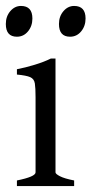

<svg xmlns="http://www.w3.org/2000/svg" viewBox="-26 -629 310 649"><path d="M31.2 0V-19Q94.2 -31.7 94.2 -46.4V-300.8Q94.2 -331.5 91.8 -346.9Q89.4 -362.3 76.2 -368.2Q63 -374 31.2 -377V-395Q59.6 -400.4 91.6 -410.2Q123.5 -419.9 146 -431.2H161.6V-46.4Q161.6 -41 176.8 -33.2Q191.9 -25.4 224.6 -19V0ZM83.5 -566.4Q83.5 -541 68.6 -522.9Q53.7 -504.9 31.2 -504.9Q-6.3 -504.9 -6.3 -547.9Q-6.3 -573.7 8.8 -591.3Q23.9 -608.9 44.9 -608.9Q83.5 -608.9 83.5 -566.4ZM263.2 -566.4Q263.2 -541 248.3 -522.9Q233.4 -504.9 210.9 -504.9Q173.3 -504.9 173.3 -547.9Q173.3 -573.7 188.5 -591.3Q203.6 -608.9 224.6 -608.9Q263.2 -608.9 263.2 -566.4Z"/></svg>

Font: Dai Banna SIL Light
Style: Regular
Weight: 300
Designer: Victor Gaultney
Foundry: SIL International
Version: Version 4.000